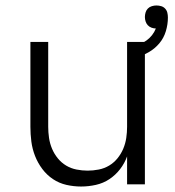

<svg xmlns="http://www.w3.org/2000/svg" viewBox="-20 -673 640 701"><path d="M276 8Q249 8 222.5 2Q196 -4 173.5 -19Q151 -34 134.5 -56Q118 -78 108 -103.5Q98 -129 94.5 -156Q91 -183 91 -210V-520H156V-210Q156 -190 159 -169.5Q162 -149 170 -130Q178 -111 191 -95Q204 -79 221.5 -68.5Q239 -58 259.5 -54Q280 -50 300 -50Q320 -50 340.5 -54Q361 -58 378.5 -68.5Q396 -79 409 -95Q422 -111 430 -130Q438 -149 441 -169.5Q444 -190 444 -210V-520H509V0H444V-102Q435 -77 418.5 -55.5Q402 -34 379.5 -19Q357 -4 330 2Q303 8 276 8ZM477 -462 463 -502Q477 -506 490 -511.5Q503 -517 514.5 -525Q526 -533 535 -544.5Q544 -556 549 -569Q541 -569 533 -572Q525 -575 519.5 -581Q514 -587 511.5 -595Q509 -603 509 -611Q509 -619 511.5 -627.5Q514 -636 520 -642Q526 -648 534.5 -650.5Q543 -653 551 -653Q560 -653 568.5 -650.5Q577 -648 583 -641.5Q589 -635 591 -626.5Q593 -618 593 -609Q593 -584 585.5 -559Q578 -534 561.5 -514.5Q545 -495 523 -482.5Q501 -470 477 -462Z"/></svg>

Font: Iosevka Light Extended
Style: Regular
Weight: 300
Width: 7
Monospace: yes
Designer: Belleve Invis
Foundry: Belleve Invis
Version: Version 32.5.0; ttfautohint (v1.8.4)